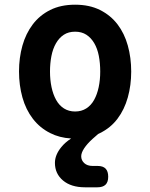

<svg xmlns="http://www.w3.org/2000/svg" viewBox="-20 -580 640 818"><path d="M396 127Q419 127 430 138.5Q441 150 441 173Q441 196 429.5 207Q418 218 395 218H342Q283 218 248.5 189Q214 160 214 114Q214 80 241 47Q257 27 283 10Q233 7 194 -13Q150 -35 120 -74Q90 -113 75.5 -165Q61 -217 61 -275.5Q61 -334 75.5 -385.5Q90 -437 119.5 -476Q149 -515 194 -537.5Q239 -560 300 -560Q361 -560 406 -537.5Q451 -515 480.5 -476.5Q510 -438 524.5 -386Q539 -334 539 -275Q539 -217 524.5 -165Q510 -113 480.5 -74Q451 -35 406 -13L398 -9L374 12Q351 33 338.5 52Q326 71 326 86Q326 103 339 115Q352 127 375 127ZM300 -105Q327 -105 347.5 -118Q368 -131 381 -154.5Q394 -178 400.5 -209Q407 -240 407 -275Q407 -311 401 -342Q395 -373 381.5 -396Q368 -419 348 -432Q328 -445 300 -445Q272 -445 252 -432Q232 -419 218.5 -395.5Q205 -372 199 -341Q193 -310 193 -275Q193 -240 199.5 -209Q206 -178 219 -154.5Q232 -131 252.5 -118Q273 -105 300 -105Z"/></svg>

Font: Maple Mono Normal NL
Style: Bold
Weight: 700
Monospace: yes
Designer: subframe7536
Version: Version 7.000